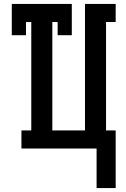

<svg xmlns="http://www.w3.org/2000/svg" viewBox="-20 -755 640 976"><path d="M471 201V0H89V-92H139V-643H112V-576H40V-735H345V-576H273V-643H246V-92H412V-735H568V-643H519V-92H568V201Z"/></svg>

Font: Iosevka Etoile Semibold
Style: Regular
Weight: 600
Designer: Belleve Invis
Foundry: Belleve Invis
Version: Version 22.1.2; ttfautohint (v1.8.4)